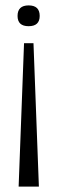

<svg xmlns="http://www.w3.org/2000/svg" viewBox="-20 -558 212 711"><path d="M69 -398H104L124 133H49ZM86 -538Q127 -538 127 -499Q127 -461 86 -461Q45 -461 45 -499Q45 -538 86 -538Z"/></svg>

Font: Bricolage Grotesque 48pt ExtraLight
Style: Regular
Weight: 200
Designer: Mathieu Triay
Foundry: Atelier Triay
Version: Version 1.000; ttfautohint (v1.8.4.7-5d5b);gftools[0.9.32]